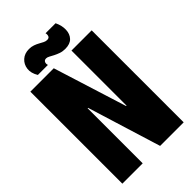

<svg xmlns="http://www.w3.org/2000/svg" viewBox="-247 -896 974 974"><g transform="rotate(-45 240.0 -409.0)"><path d="M20 0V-660H188L312 -265H315V-660H460V0H291L169 -395H166V0ZM299 -688Q280 -688 264.5 -693.5Q249 -699 236.5 -705.5Q224 -712 214 -717.5Q204 -723 196 -723Q184 -723 179.5 -714Q175 -705 179 -693H107Q88 -724 91.5 -752.5Q95 -781 115.5 -799.5Q136 -818 168 -818Q185 -818 199 -813Q213 -808 224.5 -801.5Q236 -795 246 -790Q256 -785 266 -785Q280 -785 283.5 -795Q287 -805 284 -815H356Q371 -784 370 -754.5Q369 -725 351.5 -706.5Q334 -688 299 -688Z"/></g></svg>

Font: Bricolage Grotesque 96pt ExtraBold Condensed
Style: Regular
Weight: 800
Width: 3
Version: Version 1.001;gftools[0.9.33.dev8+g029e19f]